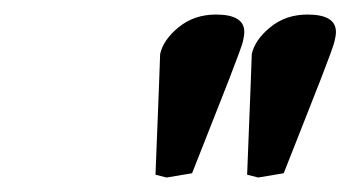

<svg xmlns="http://www.w3.org/2000/svg" viewBox="-20 -665 482 264"><path d="M209 -420.9 193.8 -424.8Q200.2 -585 200.2 -590.8Q204.6 -610.4 225.8 -627.7Q247.1 -645 276.9 -645Q315.9 -645 315.9 -621.1Q315.9 -615.7 314 -607.9Q312.5 -601.1 294.9 -555.7L260.7 -468.8L244.1 -426.8ZM335 -420.9 319.8 -424.8Q326.2 -585 326.2 -590.8Q330.6 -610.4 351.8 -627.7Q373 -645 402.8 -645Q441.9 -645 441.9 -621.1Q441.9 -615.7 439.9 -607.9Q438.5 -601.1 420.9 -555.7L386.7 -468.8L370.1 -426.8Z"/></svg>

Font: Linux Libertine G
Style: Semibold Italic
Weight: 600
Italic angle: -11.5°
Designer: Philipp H. Poll
Foundry: Philipp H. Poll
Version: Version 5.1.1